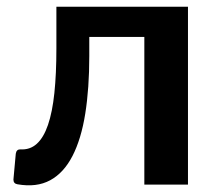

<svg xmlns="http://www.w3.org/2000/svg" viewBox="-20 -550 649 572"><path d="M32 -1Q20 -3 20 -15L27 -92Q29 -105 40 -105Q69 -103 89.5 -121.5Q110 -140 123 -178Q136 -216 142 -273Q148 -330 148 -406V-530H540V0H410V-440H246V-383Q246 -287 234 -211.5Q222 -136 196 -85.5Q170 -35 129.5 -13Q89 9 32 -1Z"/></svg>

Font: Libre Franklin SemiBold
Style: Regular
Weight: 600
Designer: Pablo Impallari, Rodrigo Fuenzalida, Nhung Nguyen
Foundry: Impallari Type
Version: Version 3.000